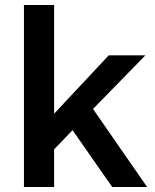

<svg xmlns="http://www.w3.org/2000/svg" viewBox="-20 -750 622 770"><path d="M76 -730V0H197V-151L271 -228L430 0H570L353 -313L563 -528H416L197 -294V-730Z"/></svg>

Font: Mission Medium
Style: Regular
Weight: 500
Version: Version 1.000;FEAKit 1.0